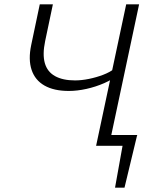

<svg xmlns="http://www.w3.org/2000/svg" viewBox="-20 -678 721 893"><path d="M480 0 490 -50H619L583 0ZM515 195 559 -50H618L559 195ZM427 0 567 -658H627L487 0ZM300 -255Q231 -255 187 -280Q143 -305 127 -353Q111 -401 125 -468L165 -658H226L190 -487Q177 -425 188.5 -384.5Q200 -344 236 -324Q272 -304 329 -304Q359 -304 393.5 -311Q428 -318 459.5 -330Q491 -342 511 -358L533 -332Q505 -309 465 -291.5Q425 -274 382 -264.5Q339 -255 300 -255Z"/></svg>

Font: Ysabeau Infant Light
Style: Italic
Weight: 300
Italic angle: -12°
Designer: Christian Thalmann (Catharsis Fonts)
Version: Version 2.001;gftools[0.9.30]; featfreeze: ss01,ss02,lnum